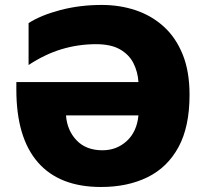

<svg xmlns="http://www.w3.org/2000/svg" viewBox="-20 -744 833 774"><path d="M367.2 -565.9Q295.9 -565.9 228.5 -545.7Q161.1 -525.4 95.2 -481.9V-650.9Q144.5 -682.6 223.1 -703.4Q301.8 -724.1 390.1 -724.1Q462.4 -724.1 526.4 -702.9Q590.3 -681.6 639.4 -637.5Q688.5 -593.3 716.3 -524.9Q744.1 -456.5 744.1 -361.8Q744.1 -232.9 699.5 -150.9Q654.8 -68.8 574.5 -29.5Q494.1 9.8 387.2 9.8Q219.2 9.8 132.6 -89.8Q45.9 -189.5 45.9 -382.8V-413.1H538.1Q535.6 -454.1 518.1 -489Q500.5 -523.9 463.9 -544.9Q427.2 -565.9 367.2 -565.9ZM393.1 -138.2Q450.2 -138.2 491 -175.5Q531.7 -212.9 538.1 -278.8H246.1Q250.5 -218.3 288.8 -178.2Q327.1 -138.2 393.1 -138.2Z"/></svg>

Font: Open Sans ExtraBold
Style: Regular
Weight: 800
Designer: Monotype Design Team
Foundry: Monotype Imaging Inc.
Version: Version 3.003; ttfautohint (v1.8.4)